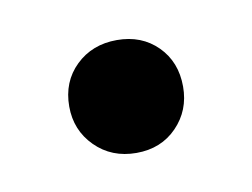

<svg xmlns="http://www.w3.org/2000/svg" viewBox="-32 -418 251 191"><g transform="rotate(-10 94.0 -322.0)"><path d="M94 -265Q69 -265 52.5 -281.5Q36 -298 36 -322Q36 -347 52.5 -363Q69 -379 94 -379Q119 -379 135 -363Q151 -347 151 -322Q151 -298 135 -281.5Q119 -265 94 -265Z"/></g></svg>

Font: DM Sans 9pt 36pt
Style: Regular
Weight: 400
Version: Version 4.004;gftools[0.9.30]